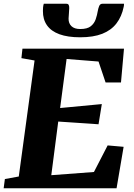

<svg xmlns="http://www.w3.org/2000/svg" viewBox="-30 -1002 712 1022"><path d="M-10.5 0 -4 -49 70 -62.5 154 -680 84 -692.5 89.5 -743H630L614 -563H532L494.5 -674.5L324.5 -688L290 -427L512 -448L494.5 -340.5L280 -355L243 -69.5L470 -86.5L543 -228L628 -220.5L590.5 0ZM323.5 -982Q333 -982 336 -975Q339 -968 338.5 -958Q338.5 -947 336.8 -930.2Q335 -913.5 335 -903Q334.5 -878 350.2 -862.8Q366 -847.5 397 -847.5Q435 -847.5 453.5 -862.5Q472 -877.5 479.5 -899.8Q487 -922 490.5 -943.5Q493 -958 498 -970Q503 -982 515 -982H630Q630 -978 629.8 -974Q629.5 -970 628.5 -966Q618 -914 590 -877.5Q562 -841 514.5 -822.2Q467 -803.5 396.5 -803.5Q330.5 -803.5 286.2 -819.8Q242 -836 220 -867.5Q198 -899 198.5 -943.5Q198.5 -952.5 199.2 -962.2Q200 -972 203 -982Z"/></svg>

Font: Merriweather 28pt Black
Style: Italic
Weight: 900
Italic angle: -7.8°
Version: Version 2.101